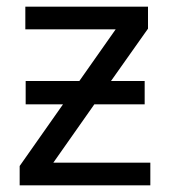

<svg xmlns="http://www.w3.org/2000/svg" viewBox="-20 -556 510 576"><path d="M424 -536V-470L313 -313H414V-243H263L140 -68H431V0H39V-58L169 -243H57V-313H218L327 -468H56V-536Z"/></svg>

Font: Noto IKEA Latin
Style: Regular
Weight: 400
Designer: Monotype Design Team
Foundry: Monotype Imaging Inc.
Version: Version 1.0